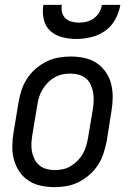

<svg xmlns="http://www.w3.org/2000/svg" viewBox="-20 -760 540 788"><path d="M204 8Q175 8 147 2Q119 -4 96.5 -19Q74 -34 59 -56.5Q44 -79 37 -106Q30 -133 30.5 -161.5Q31 -190 36 -219L56 -339Q60 -364 68 -389Q76 -414 90.5 -436.5Q105 -459 125.5 -477Q146 -495 170 -507Q194 -519 219.5 -523.5Q245 -528 270 -528Q299 -528 327 -522Q355 -516 377 -501Q399 -486 414.5 -463.5Q430 -441 436.5 -414Q443 -387 442.5 -358.5Q442 -330 437 -301L418 -181Q413 -156 405 -131Q397 -106 382.5 -83.5Q368 -61 347.5 -43Q327 -25 303.5 -13Q280 -1 254.5 3.5Q229 8 204 8ZM205 -62Q221 -62 238 -65.5Q255 -69 270 -78Q285 -87 298 -100Q311 -113 319.5 -128Q328 -143 333 -159.5Q338 -176 341 -192L361 -312Q364 -330 364.5 -347.5Q365 -365 362 -381.5Q359 -398 352 -413Q345 -428 332.5 -438.5Q320 -449 303 -453.5Q286 -458 269 -458Q252 -458 235.5 -454.5Q219 -451 203.5 -442Q188 -433 175.5 -420Q163 -407 154 -392Q145 -377 140 -360.5Q135 -344 133 -328L113 -208Q110 -190 109 -172.5Q108 -155 111 -138.5Q114 -122 121.5 -107Q129 -92 141.5 -81.5Q154 -71 170.5 -66.5Q187 -62 205 -62ZM293 -600Q263 -600 234.5 -607.5Q206 -615 186 -633.5Q166 -652 159.5 -681Q153 -710 158 -740H234Q231 -724 234.5 -709.5Q238 -695 248.5 -685Q259 -675 274 -671Q289 -667 304 -667Q320 -667 336 -671Q352 -675 365.5 -685Q379 -695 387.5 -709.5Q396 -724 398 -740H474Q469 -710 453.5 -681Q438 -652 411.5 -633.5Q385 -615 354 -607.5Q323 -600 293 -600Z"/></svg>

Font: Iosevka SS04
Style: Italic
Weight: 400
Italic angle: -9°
Monospace: yes
Designer: Belleve Invis
Foundry: Belleve Invis
Version: Version 19.0.0; ttfautohint (v1.8.4)